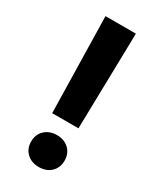

<svg xmlns="http://www.w3.org/2000/svg" viewBox="-189 -790 716 862"><g transform="rotate(30 169.0 -359.5)"><path d="M100.7 -230.5 90.1 -727.5H247.7L236.8 -230.5ZM169.1 9.2Q130.9 9.2 106.6 -13.7Q82.3 -36.7 82.3 -73.3Q82.3 -110.2 106.6 -133.1Q130.9 -156.1 169.1 -156.1Q207.5 -156.1 231.6 -133.1Q255.6 -110.2 255.6 -73.3Q255.6 -36.7 231.6 -13.7Q207.5 9.2 169.1 9.2Z"/></g></svg>

Font: Inter Variable LoSnoCo
Style: Regular
Weight: 400
Designer: Rasmus Andersson
Foundry: rsms
Version: Version 4.000;git-a52131595; featfreeze: case,dlig,ss01,ss02